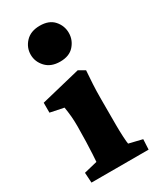

<svg xmlns="http://www.w3.org/2000/svg" viewBox="-148 -597 537 648"><g transform="rotate(-30 121.0 -273.0)"><path d="M9.3 0 6.8 -39.6 58.6 -52.2Q59.1 -57.6 60.5 -81.5Q62 -105.5 62.5 -128.9L63.5 -188Q63.5 -210.4 62 -226.8Q60.5 -243.2 57.1 -264.6L4.4 -275.4V-314L158.7 -351.6L183.1 -337.4Q181.2 -312 179.7 -286.1Q178.2 -260.3 178.2 -228V-127.4Q178.2 -105 179.4 -81.5Q180.7 -58.1 182.1 -52.2L233.9 -39.6L231.9 0ZM122.6 -406.2Q86.9 -406.2 67.1 -427.5Q47.4 -448.7 47.4 -476.1Q47.4 -503.9 67.1 -524.9Q86.9 -545.9 122.6 -545.9Q158.7 -545.9 177.2 -524.9Q195.8 -503.9 195.8 -476.1Q195.8 -448.7 177.2 -427.5Q158.7 -406.2 122.6 -406.2Z"/></g></svg>

Font: Lateef ExtraBold
Style: Regular
Weight: 800
Designer: SIL International
Foundry: SIL International
Version: Version 4.200